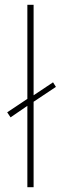

<svg xmlns="http://www.w3.org/2000/svg" viewBox="-20 -780 253 800"><path d="M94 0V-339L24 -291L10 -312L94 -368V-760H120V-383L201 -437L213 -418L120 -356V0Z"/></svg>

Font: Noto Sans Thaana Thin
Style: Regular
Weight: 100
Designer: David Williams
Foundry: Google Inc.
Version: Version 3.001; ttfautohint (v1.8.4.7-5d5b)